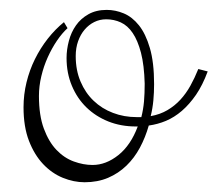

<svg xmlns="http://www.w3.org/2000/svg" viewBox="-20 -379 442 390"><path d="M168 -43.9Q195.3 -43.9 220.5 -64Q245.6 -84 259.8 -122.1H255.9Q225.6 -122.1 200 -132.3Q174.3 -142.6 155.5 -160.9Q136.7 -179.2 126 -204.8Q115.2 -230.5 115.2 -261.2Q115.2 -278.3 119.9 -295.9Q124.5 -313.5 134.3 -327.4Q144 -341.3 159.7 -350.1Q175.3 -358.9 196.8 -358.9Q214.4 -358.9 231.4 -351.8Q248.5 -344.7 262.2 -327.6Q275.9 -310.5 284.4 -281.5Q293 -252.4 293 -208Q293 -191.4 291.5 -175Q290 -158.7 286.1 -143.1Q305.2 -146.5 320.1 -155.3Q335 -164.1 346.4 -176.5Q357.9 -189 366.7 -204.8Q375.5 -220.7 382.8 -238.8L401.9 -233.9Q391.6 -206.1 378.2 -186.5Q364.7 -167 349.4 -153.8Q334 -140.6 317.1 -133.5Q300.3 -126.5 282.2 -124Q275.4 -100.1 264.2 -79.1Q252.9 -58.1 236.8 -42.5Q220.7 -26.9 199.5 -17.8Q178.2 -8.8 151.9 -8.8Q129.9 -8.8 107.7 -17.8Q85.4 -26.9 67.6 -45.7Q49.8 -64.5 38.8 -93Q27.8 -121.6 27.8 -161.1Q27.8 -187 33.9 -211.9Q40 -236.8 51 -259Q62 -281.2 77.1 -300.5Q92.3 -319.8 109.9 -334L117.2 -321.8Q106 -311.5 95.7 -296.4Q85.4 -281.2 77.1 -262.9Q68.8 -244.6 64 -224.4Q59.1 -204.1 59.1 -184.1Q59.1 -144.5 69.1 -117.7Q79.1 -90.8 94.7 -74.5Q110.4 -58.1 129.9 -51Q149.4 -43.9 168 -43.9ZM195.8 -339.8Q182.6 -339.8 171.4 -334.2Q160.2 -328.6 151.9 -318.8Q143.6 -309.1 138.7 -295.4Q133.8 -281.7 133.8 -265.1Q133.8 -236.3 143.6 -213.4Q153.3 -190.4 170.2 -174.3Q187 -158.2 209.5 -149.7Q231.9 -141.1 257.8 -141.1H267.1Q271 -156.2 272.5 -172.9Q273.9 -189.5 273.9 -209Q272.9 -246.6 266.4 -271.7Q259.8 -296.9 249.5 -312Q239.3 -327.1 225.3 -333.5Q211.4 -339.8 195.8 -339.8Z"/></svg>

Font: Clicker Script
Style: Regular
Weight: 400
Designer: Astigmatic (AOETI)
Foundry: Astigmatic (AOETI)
Version: Version 1.000